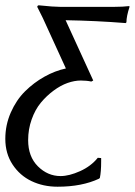

<svg xmlns="http://www.w3.org/2000/svg" viewBox="-22 -456 508 723"><path d="M282.2 -152.8Q258.8 -152.8 232.4 -143.6Q206.1 -134.3 179.7 -114.7Q153.3 -95.2 131.8 -69.3Q110.4 -43.5 97.2 -6.3Q84 30.8 84 71.8Q84 133.8 120.8 170.4Q157.7 207 206.1 207Q238.3 207 279.5 188.5Q320.8 169.9 346.2 138.2L358.9 139.2V151.9Q358.9 191.4 354 213.9L351.1 216.8Q286.6 247.1 194.8 247.1Q141.1 247.1 96.9 226.1Q52.7 205.1 25.4 163.6Q-2 122.1 -2 66.9Q-2 14.6 18.6 -32.2Q39.1 -79.1 72.3 -112.1Q105.5 -145 145.3 -167.2Q185.1 -189.5 226.1 -198.2L139.2 -388.2Q121.1 -425.3 118.2 -430.2Q119.6 -436 124 -436Q125.5 -436 139.6 -434.6Q153.8 -433.1 172.6 -431.6Q191.4 -430.2 204.1 -430.2H408.2Q440.4 -430.2 464.8 -433.1L465.8 -430.2Q454.1 -394.5 454.1 -372.1L451.2 -369.1Q340.3 -377.9 225.1 -379.9L329.1 -152.8L321.8 -148.9Q304.2 -152.8 282.2 -152.8Z"/></svg>

Font: Linear Smooth
Style: Italic
Weight: 400
Designer: Philipp H. Poll, Flanker
Foundry: Philipp H. Poll, reworked by Flanker
Version: Version 1.061 | FøM Fix